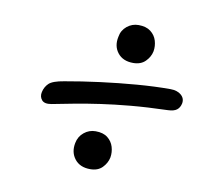

<svg xmlns="http://www.w3.org/2000/svg" viewBox="-68 -691 835 731"><g transform="rotate(10 350.0 -325.0)"><path d="M136.6 -256.8Q109.8 -252 99.2 -264.7Q88.6 -277.4 92.6 -295.4Q97 -315.8 111.3 -329.6Q125.6 -343.4 169.4 -350.6Q234 -362.2 304.6 -371.3Q375.2 -380.4 443.9 -385.9Q512.6 -391.4 572.6 -391.4Q599.6 -391.4 614.8 -378Q630 -364.6 626 -344.8Q622.4 -328.6 611.3 -320.1Q600.2 -311.6 577 -310.8Q496.4 -308.4 433.8 -302.6Q371.2 -296.8 320.1 -289.4Q269 -282 224.7 -273.8Q180.4 -265.6 136.6 -256.8ZM324.6 -38.2Q284.8 -38.2 264.5 -64Q244.2 -89.8 251.4 -126.4Q256.2 -152 275.8 -168Q295.4 -184 320.4 -184Q350 -184 367.1 -170.4Q384.2 -156.8 390.3 -136.4Q396.4 -116 392.8 -95.2Q388.2 -73 371.2 -55.6Q354.2 -38.2 324.6 -38.2ZM415.4 -464.8Q375.6 -464.8 355.3 -490.6Q335 -516.4 343 -553Q347 -578.6 366.6 -594.6Q386.2 -610.6 411.2 -610.6Q440.8 -610.6 458.3 -597Q475.8 -583.4 481.9 -563Q488 -542.6 484.4 -521.8Q479.8 -499.6 462.4 -482.2Q445 -464.8 415.4 -464.8Z"/></g></svg>

Font: Shantell Sans Light
Style: Italic
Weight: 300
Italic angle: -11°
Designer: Stephen Nixon, Anya Danilova, Shantell Martin
Foundry: Arrow Type
Version: Version 1.008;[ac192a2d6]